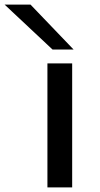

<svg xmlns="http://www.w3.org/2000/svg" viewBox="-103 -810 434 830"><path d="M102 0V-536H209V0ZM124 -596 -83 -790H29L215 -596Z"/></svg>

Font: Georama ExtraExtended
Style: Regular
Weight: 400
Width: 8
Designer: Jean-Baptiste Levee
Foundry: Production Type
Version: Version 1.000